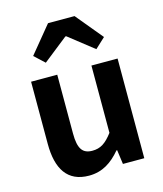

<svg xmlns="http://www.w3.org/2000/svg" viewBox="-125 -935 886 1042"><g transform="rotate(-15 318.5 -414.5)"><path d="M246 14C322 14 376 -23 424 -80H428L439 0H559V-560H412V-182C374 -132 344 -112 298 -112C244 -112 220 -143 220 -229V-560H73V-210C73 -70 125 14 246 14ZM120 -692 177 -639 316 -749H321L461 -639L518 -692L393 -843H244Z"/></g></svg>

Font: Noto Sans HK
Style: Bold
Weight: 700
Designer: Ryoko NISHIZUKA 西塚涼子 (kana, bopomofo & ideographs); Paul D. Hunt (Latin, Greek & Cyrillic); Sandoll Communications 산돌커뮤니
Foundry: Adobe
Version: Version 2.002;hotconv 1.0.116;makeotfexe 2.5.65601